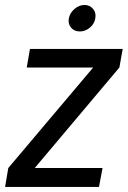

<svg xmlns="http://www.w3.org/2000/svg" viewBox="-30 -742 507 762"><path d="M457 -547.9 443.8 -474.1 107.9 -75.2H377L362.8 0H-9.8L2.9 -75.2L339.8 -474.1H76.2L88.9 -547.9ZM287.1 -617.2Q264.6 -617.2 252 -632.3Q239.3 -647.5 243.2 -668.9Q247.1 -690.4 265.4 -706.3Q283.7 -722.2 305.2 -722.2Q326.7 -722.2 339.6 -706.3Q352.5 -690.4 348.1 -668.9Q344.7 -647.5 326.7 -632.3Q308.6 -617.2 287.1 -617.2Z"/></svg>

Font: Poppins
Style: Italic
Weight: 400
Italic angle: -10°
Designer: Ninad Kale (Devanagari), Jonny Pinhorn (Latin)
Foundry: Indian Type Foundry
Version: Version 3.200;PS 1.000;hotconv 16.6.54;makeotf.lib2.5.65590